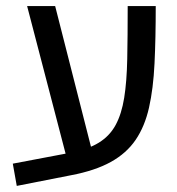

<svg xmlns="http://www.w3.org/2000/svg" viewBox="-20 -579 581 630"><path d="M35 31 22 -42 212 -78Q269 -89 304.5 -111Q340 -133 359.5 -169Q379 -205 387.5 -258Q396 -311 397.5 -385.5Q399 -460 399 -559H491Q491 -453 487 -370.5Q483 -288 469 -226Q455 -164 425 -120Q395 -76 343.5 -47.5Q292 -19 213 -4ZM197 -68 69 -559H161L286 -68Z"/></svg>

Font: Assistant ExtraLight Medium
Style: Regular
Weight: 500
Version: Version 3.000